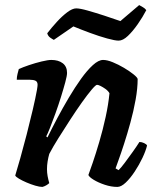

<svg xmlns="http://www.w3.org/2000/svg" viewBox="-20 -736 614 756"><path d="M147 0Q136 0 119 -5Q102 -10 84.5 -17.5Q67 -25 54.5 -32.5Q42 -40 40 -45Q48 -71 60 -113.5Q72 -156 85 -206.5Q98 -257 109 -304Q114 -326 118.5 -346.5Q123 -367 125.5 -382Q128 -397 128 -402Q128 -414 120 -418Q112 -422 97 -422H46Q46 -433 49 -445Q52 -457 54 -464Q69 -471 94 -479.5Q119 -488 144 -494Q169 -500 182 -500Q210 -500 227 -487Q244 -474 244 -449Q244 -438 237 -412Q230 -386 220 -354Q210 -322 198.5 -290Q187 -258 177 -233Q167 -208 162 -199L167 -195Q184 -230 205.5 -270.5Q227 -311 251 -351.5Q275 -392 299 -425.5Q323 -459 345.5 -479.5Q368 -500 386 -500Q402 -500 424 -491Q446 -482 468 -469Q490 -456 505.5 -443.5Q521 -431 522 -425Q522 -388 514 -343.5Q506 -299 493.5 -253.5Q481 -208 468.5 -169.5Q456 -131 446.5 -105Q437 -79 435 -73L447 -66Q457 -76 472 -96Q487 -116 503 -138.5Q519 -161 529 -177Q538 -177 547.5 -172.5Q557 -168 559 -163Q554 -142 541 -114.5Q528 -87 510.5 -60.5Q493 -34 475 -17Q457 0 442 0Q418 0 392.5 -8.5Q367 -17 349 -28Q331 -39 328 -47Q333 -60 345 -95Q357 -130 371 -177.5Q385 -225 396 -275.5Q407 -326 411 -369Q405 -379 395 -386Q385 -393 376 -397.5Q367 -402 362 -402Q357 -402 340.5 -382.5Q324 -363 302 -332Q280 -301 256 -264Q232 -227 210 -192Q188 -157 174 -130Q170 -116 167.5 -100.5Q165 -85 165 -70Q165 -56 167.5 -42.5Q170 -29 174 -15Q170 -11 162.5 -6.5Q155 -2 147 0ZM447 -576Q433 -576 402 -584.5Q371 -593 334.5 -606.5Q298 -620 269 -632L192 -579Q186 -582 177.5 -588Q169 -594 166 -605Q183 -627 203.5 -649.5Q224 -672 244.5 -687.5Q265 -703 280 -703Q295 -703 325 -694.5Q355 -686 390.5 -674.5Q426 -663 454 -653L528 -716Q535 -712 543 -707.5Q551 -703 556 -696Q542 -669 522.5 -641Q503 -613 483.5 -594.5Q464 -576 447 -576Z"/></svg>

Font: Texturina 12pt
Style: Bold Italic
Weight: 700
Italic angle: -11°
Designer: Guillermo Torres Carreño
Foundry: Omnibus-Type
Version: Version 1.002